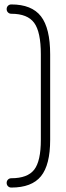

<svg xmlns="http://www.w3.org/2000/svg" viewBox="-20 -684 296 865"><path d="M31 161Q22 161 16 155Q10 149 10 140Q10 131 16 125Q22 119 31 119Q104 119 134 80.5Q164 42 164 -54V-439Q164 -540 134 -581Q104 -622 31 -622Q22 -622 16 -628Q10 -634 10 -643Q10 -652 16 -658Q22 -664 31 -664Q123 -664 164.5 -610.5Q206 -557 206 -439V-54Q206 59 164.5 110Q123 161 31 161Z"/></svg>

Font: Jura Light
Style: Regular
Weight: 300
Designer: Daniel Johnson, Alexei Vanyashin
Foundry: Daniel Johnson
Version: Version 5.103